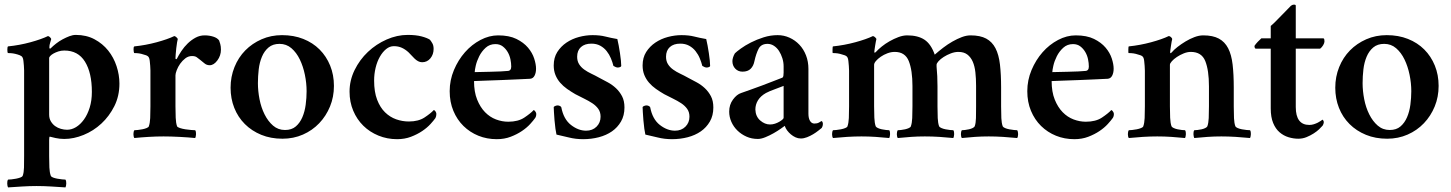

<svg xmlns="http://www.w3.org/2000/svg" viewBox="-20 -597 6318 836"><path d="M260 -377Q246 -377 234 -373Q222 -369 213 -364Q204 -359 199 -353.5Q194 -348 194 -345V-98Q194 -81 201.5 -68.5Q209 -56 220 -48Q231 -40 245 -36Q259 -32 272 -32Q292 -32 311 -43.5Q330 -55 345.5 -76.5Q361 -98 370.5 -128.5Q380 -159 380 -197Q380 -280 350 -328.5Q320 -377 260 -377ZM310 -445Q356 -445 391.5 -426Q427 -407 451 -377Q475 -347 487.5 -309Q500 -271 500 -233Q500 -179 478 -135Q456 -91 421.5 -59Q387 -27 344 -9.5Q301 8 260 8Q240 8 222 4Q204 0 197 -2Q194 -2 194 13V83Q194 111 195 132.5Q196 154 201 168Q203 173 211 176Q219 179 229.5 181Q240 183 250 184Q260 185 265 185Q269 191 268.5 202.5Q268 214 265 219Q235 217 202.5 215Q170 213 139 213Q109 213 77 215Q45 217 15 219Q12 214 11.5 202.5Q11 191 15 185Q20 185 30 184Q40 183 50 181Q60 179 68.5 176Q77 173 79 168Q84 154 84.5 132.5Q85 111 85 82V-277Q85 -281 85 -290.5Q85 -300 84 -311Q83 -322 82 -332Q81 -342 78 -347Q75 -353 66 -356.5Q57 -360 46.5 -362.5Q36 -365 26.5 -365.5Q17 -366 14 -366Q12 -370 12 -381.5Q12 -393 15 -395Q65 -400 112.5 -413Q160 -426 189 -440Q194 -439 198.5 -434Q203 -429 203 -427Q202 -422 198.5 -411.5Q195 -401 195 -391Q195 -383 200 -386Q211 -397 224.5 -407.5Q238 -418 253 -426Q268 -434 282.5 -439.5Q297 -445 310 -445Z M871 -443Q891 -443 908.5 -437.5Q926 -432 934 -421Q936 -416 939 -405.5Q942 -395 942 -381Q942 -355 926.5 -334Q911 -313 893 -313Q880 -313 870.5 -321Q861 -329 852 -336Q844 -342 837 -347.5Q830 -353 816 -353Q800 -353 787 -343Q774 -333 764.5 -319.5Q755 -306 749.5 -291.5Q744 -277 744 -269V-134Q744 -108 745 -84.5Q746 -61 751 -47Q753 -43 763.5 -39.5Q774 -36 787 -34Q800 -32 812.5 -31Q825 -30 830 -30Q834 -24 833.5 -13Q833 -2 830 4Q800 1 761 -1Q722 -3 692 -3Q661 -3 627.5 -1Q594 1 565 4Q561 -2 561 -13Q561 -24 565 -30Q570 -30 579.5 -31Q589 -32 599.5 -34Q610 -36 618.5 -39.5Q627 -43 628 -47Q633 -61 634 -83Q635 -105 635 -134V-277Q635 -281 635 -290.5Q635 -300 634 -311Q633 -322 632 -332Q631 -342 628 -347Q625 -353 615.5 -356.5Q606 -360 595.5 -362.5Q585 -365 576 -365.5Q567 -366 564 -366Q562 -370 561.5 -381.5Q561 -393 565 -395Q614 -400 662 -413Q710 -426 739 -440Q744 -439 749 -434Q754 -429 754 -427Q753 -424 751 -412.5Q749 -401 747.5 -387Q746 -373 745 -360.5Q744 -348 744 -343Q744 -340 746.5 -339.5Q749 -339 750 -341Q758 -357 770 -375Q782 -393 797.5 -408Q813 -423 831.5 -433Q850 -443 871 -443Z M1197 -406Q1168 -406 1149.5 -390.5Q1131 -375 1120.5 -350Q1110 -325 1106.5 -295Q1103 -265 1103 -235Q1103 -201 1110 -165Q1117 -129 1132 -99Q1147 -69 1169 -50Q1191 -31 1221 -31Q1250 -31 1268 -46.5Q1286 -62 1296.5 -86.5Q1307 -111 1311 -141Q1315 -171 1315 -200Q1315 -235 1307.5 -271.5Q1300 -308 1285.5 -338Q1271 -368 1249 -387Q1227 -406 1197 -406ZM1208 -444Q1259 -444 1300.5 -427.5Q1342 -411 1371.5 -381.5Q1401 -352 1417.5 -311.5Q1434 -271 1434 -223Q1434 -175 1417 -133.5Q1400 -92 1370 -60.5Q1340 -29 1299 -11Q1258 7 1210 7Q1159 7 1117.5 -10Q1076 -27 1046 -57Q1016 -87 1000 -127.5Q984 -168 984 -215Q984 -263 1001 -305Q1018 -347 1048 -377.5Q1078 -408 1119 -426Q1160 -444 1208 -444Z M1868 -384Q1868 -360 1854 -343Q1840 -326 1818 -326Q1809 -326 1800.5 -330.5Q1792 -335 1785 -342Q1778 -349 1771.5 -356Q1765 -363 1759 -369Q1745 -382 1729.5 -389Q1714 -396 1695 -396Q1677 -396 1661.5 -383.5Q1646 -371 1634 -350Q1622 -329 1615.5 -302Q1609 -275 1609 -246Q1609 -197 1622 -163Q1635 -129 1656.5 -108Q1678 -87 1705 -77.5Q1732 -68 1760 -68Q1802 -68 1828.5 -85.5Q1855 -103 1869 -118Q1873 -117 1876.5 -111.5Q1880 -106 1880 -101Q1880 -91 1876 -83Q1869 -73 1854.5 -57Q1840 -41 1818.5 -26.5Q1797 -12 1769.5 -1.5Q1742 9 1709 9Q1666 9 1628 -6.5Q1590 -22 1562 -49.5Q1534 -77 1518 -115Q1502 -153 1502 -198Q1502 -247 1524 -292Q1546 -337 1582 -371Q1618 -405 1663.5 -425Q1709 -445 1755 -445Q1791 -445 1815.5 -438.5Q1840 -432 1852 -424Q1857 -418 1862.5 -408.5Q1868 -399 1868 -384Z M2137 -405Q2112 -405 2094.5 -389Q2077 -373 2066.5 -352Q2056 -331 2051.5 -311Q2047 -291 2047 -283Q2050 -283 2070 -283.5Q2090 -284 2114 -284.5Q2138 -285 2160 -286Q2182 -287 2189 -288Q2206 -288 2206 -307Q2206 -322 2202.5 -339Q2199 -356 2190.5 -370.5Q2182 -385 2169 -395Q2156 -405 2137 -405ZM2149 -443Q2197 -443 2228.5 -427.5Q2260 -412 2279 -389.5Q2298 -367 2306 -342Q2314 -317 2314 -298Q2314 -280 2307.5 -267.5Q2301 -255 2288 -254Q2268 -253 2234.5 -251.5Q2201 -250 2165 -248.5Q2129 -247 2096 -246Q2063 -245 2044 -244Q2044 -197 2057.5 -163.5Q2071 -130 2092 -108.5Q2113 -87 2139.5 -77Q2166 -67 2193 -67Q2236 -67 2263 -85Q2290 -103 2304 -118Q2307 -117 2311 -111.5Q2315 -106 2315 -101Q2315 -90 2310 -83Q2303 -73 2288.5 -57Q2274 -41 2252.5 -26.5Q2231 -12 2203.5 -1.5Q2176 9 2143 9Q2100 9 2063 -6Q2026 -21 1998 -48.5Q1970 -76 1954 -114.5Q1938 -153 1938 -200Q1938 -248 1956.5 -292Q1975 -336 2004.5 -369.5Q2034 -403 2072 -423Q2110 -443 2149 -443Z M2560 -444Q2592 -444 2615.5 -438Q2639 -432 2668 -427Q2671 -415 2674 -398.5Q2677 -382 2679.5 -365.5Q2682 -349 2683.5 -334Q2685 -319 2685 -310Q2685 -307 2680 -305Q2675 -303 2670 -303Q2662 -303 2651 -310Q2647 -326 2640 -343Q2633 -360 2621.5 -374.5Q2610 -389 2593.5 -398Q2577 -407 2555 -407Q2526 -407 2509.5 -392Q2493 -377 2493 -350Q2493 -331 2501.5 -317.5Q2510 -304 2524 -294Q2538 -284 2555 -276Q2572 -268 2588 -259Q2607 -249 2626.5 -238.5Q2646 -228 2662 -213Q2678 -198 2688.5 -178Q2699 -158 2699 -129Q2699 -94 2684 -68Q2669 -42 2644.5 -25Q2620 -8 2587.5 0.5Q2555 9 2519 9Q2486 9 2456.5 1.5Q2427 -6 2403 -11Q2401 -19 2398.5 -36.5Q2396 -54 2394.5 -73Q2393 -92 2392 -108.5Q2391 -125 2391 -131Q2393 -134 2398.5 -136Q2404 -138 2408 -138Q2412 -138 2417 -136Q2422 -134 2424 -130Q2434 -78 2466 -53Q2498 -28 2532 -28Q2560 -28 2577.5 -45.5Q2595 -63 2595 -89Q2595 -109 2585 -123Q2575 -137 2559 -147.5Q2543 -158 2523.5 -167.5Q2504 -177 2485 -187Q2466 -198 2449 -210Q2432 -222 2419 -237Q2406 -252 2398.5 -270.5Q2391 -289 2391 -312Q2391 -346 2406.5 -370.5Q2422 -395 2446.5 -411.5Q2471 -428 2501 -436Q2531 -444 2560 -444Z M2947 -444Q2979 -444 3002.5 -438Q3026 -432 3055 -427Q3058 -415 3061 -398.5Q3064 -382 3066.5 -365.5Q3069 -349 3070.5 -334Q3072 -319 3072 -310Q3072 -307 3067 -305Q3062 -303 3057 -303Q3049 -303 3038 -310Q3034 -326 3027 -343Q3020 -360 3008.5 -374.5Q2997 -389 2980.5 -398Q2964 -407 2942 -407Q2913 -407 2896.5 -392Q2880 -377 2880 -350Q2880 -331 2888.5 -317.5Q2897 -304 2911 -294Q2925 -284 2942 -276Q2959 -268 2975 -259Q2994 -249 3013.5 -238.5Q3033 -228 3049 -213Q3065 -198 3075.5 -178Q3086 -158 3086 -129Q3086 -94 3071 -68Q3056 -42 3031.5 -25Q3007 -8 2974.5 0.5Q2942 9 2906 9Q2873 9 2843.5 1.5Q2814 -6 2790 -11Q2788 -19 2785.5 -36.5Q2783 -54 2781.5 -73Q2780 -92 2779 -108.5Q2778 -125 2778 -131Q2780 -134 2785.5 -136Q2791 -138 2795 -138Q2799 -138 2804 -136Q2809 -134 2811 -130Q2821 -78 2853 -53Q2885 -28 2919 -28Q2947 -28 2964.5 -45.5Q2982 -63 2982 -89Q2982 -109 2972 -123Q2962 -137 2946 -147.5Q2930 -158 2910.5 -167.5Q2891 -177 2872 -187Q2853 -198 2836 -210Q2819 -222 2806 -237Q2793 -252 2785.5 -270.5Q2778 -289 2778 -312Q2778 -346 2793.5 -370.5Q2809 -395 2833.5 -411.5Q2858 -428 2888 -436Q2918 -444 2947 -444Z M3333 -55Q3344 -55 3354.5 -58.5Q3365 -62 3373.5 -67Q3382 -72 3387 -76.5Q3392 -81 3392 -84V-223Q3375 -216 3352.5 -208Q3330 -200 3315 -192Q3292 -179 3280.5 -160.5Q3269 -142 3269 -120Q3270 -90 3290 -72.5Q3310 -55 3333 -55ZM3280 8Q3253 8 3230.5 -2Q3208 -12 3191 -28.5Q3174 -45 3164.5 -66.5Q3155 -88 3155 -111Q3155 -141 3171.5 -163.5Q3188 -186 3207 -192Q3224 -198 3248 -206.5Q3272 -215 3297.5 -224.5Q3323 -234 3347 -243.5Q3371 -253 3387 -259Q3390 -261 3391 -267Q3392 -273 3392 -281V-308Q3392 -326 3386.5 -343.5Q3381 -361 3372 -375Q3363 -389 3350 -397.5Q3337 -406 3322 -406Q3294 -406 3283 -384.5Q3272 -363 3265 -331Q3261 -310 3248.5 -297.5Q3236 -285 3213 -285Q3194 -285 3181.5 -298Q3169 -311 3169 -331Q3169 -338 3172 -347.5Q3175 -357 3180 -365Q3187 -372 3205.5 -385.5Q3224 -399 3249.5 -412Q3275 -425 3305 -434.5Q3335 -444 3366 -444Q3393 -444 3417.5 -433Q3442 -422 3460.5 -402.5Q3479 -383 3489.5 -356Q3500 -329 3500 -297V-102Q3500 -82 3507 -70.5Q3514 -59 3526 -59Q3538 -59 3546 -63.5Q3554 -68 3557 -70Q3560 -69 3561.5 -65Q3563 -61 3563 -57Q3563 -48 3558 -40Q3553 -36 3543 -28Q3533 -20 3520.5 -12.5Q3508 -5 3494 0.5Q3480 6 3467 6Q3455 6 3444 1Q3433 -4 3423.5 -12Q3414 -20 3407 -29.5Q3400 -39 3397 -49Q3393 -46 3379.5 -36.5Q3366 -27 3348.5 -17Q3331 -7 3312.5 0.5Q3294 8 3280 8Z M3930 -443Q3977 -443 4005.5 -424Q4034 -405 4050 -359Q4067 -374 4086.5 -389Q4106 -404 4127 -416Q4148 -428 4168 -435.5Q4188 -443 4206 -443Q4248 -443 4274 -429Q4300 -415 4314.5 -387Q4329 -359 4334 -316Q4339 -273 4339 -216V-133Q4339 -104 4340 -82.5Q4341 -61 4346 -47Q4348 -43 4356 -39.5Q4364 -36 4374.5 -34Q4385 -32 4395 -31Q4405 -30 4409 -30Q4413 -24 4413 -13Q4413 -2 4409 4Q4379 1 4347 -1Q4315 -3 4285 -3Q4254 -3 4225.5 -1Q4197 1 4168 4Q4164 -2 4164 -13Q4164 -24 4168 -30Q4173 -30 4181.5 -31Q4190 -32 4199 -34Q4208 -36 4215 -39.5Q4222 -43 4224 -47Q4229 -61 4229.5 -83Q4230 -105 4230 -134V-224Q4230 -255 4227 -282Q4224 -309 4215.5 -328.5Q4207 -348 4192 -359.5Q4177 -371 4153 -371Q4137 -371 4120 -364.5Q4103 -358 4089 -349Q4075 -340 4066.5 -330.5Q4058 -321 4058 -315V-307Q4060 -288 4061 -265.5Q4062 -243 4062 -221V-134Q4062 -105 4063 -83Q4064 -61 4069 -47Q4071 -43 4079 -39.5Q4087 -36 4097 -34Q4107 -32 4116.5 -31Q4126 -30 4131 -30Q4135 -24 4134.5 -13Q4134 -2 4131 4Q4102 1 4070 -1Q4038 -3 4007 -3Q3976 -3 3947.5 -1Q3919 1 3889 4Q3885 -2 3885 -13Q3885 -24 3889 -30Q3894 -30 3903 -31Q3912 -32 3921 -34Q3930 -36 3937.5 -39.5Q3945 -43 3946 -47Q3951 -61 3952 -83Q3953 -105 3953 -134V-222Q3953 -291 3937 -331Q3921 -371 3876 -371Q3860 -371 3844 -365Q3828 -359 3815 -350Q3802 -341 3794 -331.5Q3786 -322 3786 -315V-134Q3786 -108 3787 -84.5Q3788 -61 3793 -47Q3795 -43 3802.5 -39.5Q3810 -36 3819.5 -34Q3829 -32 3838 -31Q3847 -30 3852 -30Q3856 -24 3855.5 -13Q3855 -2 3852 4Q3822 1 3792 -1Q3762 -3 3731 -3Q3701 -3 3668.5 -1Q3636 1 3607 4Q3603 -2 3603 -13Q3603 -24 3607 -30Q3612 -30 3621.5 -31Q3631 -32 3641.5 -34Q3652 -36 3660.5 -39.5Q3669 -43 3670 -47Q3675 -61 3676 -83Q3677 -105 3677 -134V-275Q3677 -279 3677 -289Q3677 -299 3676 -310Q3675 -321 3674 -331.5Q3673 -342 3670 -347Q3667 -353 3657.5 -356.5Q3648 -360 3637.5 -362.5Q3627 -365 3618 -365.5Q3609 -366 3606 -366Q3605 -367 3605 -371.5Q3605 -376 3605 -381.5Q3605 -387 3605.5 -391Q3606 -395 3607 -395Q3656 -400 3704 -413Q3752 -426 3781 -440Q3786 -439 3791 -434Q3796 -429 3796 -427Q3795 -424 3793.5 -415.5Q3792 -407 3790.5 -398Q3789 -389 3788 -381.5Q3787 -374 3787 -372Q3787 -368 3789 -367Q3790 -367 3794 -371Q3804 -382 3819.5 -394.5Q3835 -407 3853.5 -417.5Q3872 -428 3892 -435.5Q3912 -443 3930 -443Z M4652 -405Q4627 -405 4609.5 -389Q4592 -373 4581.5 -352Q4571 -331 4566.5 -311Q4562 -291 4562 -283Q4565 -283 4585 -283.5Q4605 -284 4629 -284.5Q4653 -285 4675 -286Q4697 -287 4704 -288Q4721 -288 4721 -307Q4721 -322 4717.5 -339Q4714 -356 4705.5 -370.5Q4697 -385 4684 -395Q4671 -405 4652 -405ZM4664 -443Q4712 -443 4743.5 -427.5Q4775 -412 4794 -389.5Q4813 -367 4821 -342Q4829 -317 4829 -298Q4829 -280 4822.5 -267.5Q4816 -255 4803 -254Q4783 -253 4749.5 -251.5Q4716 -250 4680 -248.5Q4644 -247 4611 -246Q4578 -245 4559 -244Q4559 -197 4572.5 -163.5Q4586 -130 4607 -108.5Q4628 -87 4654.5 -77Q4681 -67 4708 -67Q4751 -67 4778 -85Q4805 -103 4819 -118Q4822 -117 4826 -111.5Q4830 -106 4830 -101Q4830 -90 4825 -83Q4818 -73 4803.5 -57Q4789 -41 4767.5 -26.5Q4746 -12 4718.5 -1.5Q4691 9 4658 9Q4615 9 4578 -6Q4541 -21 4513 -48.5Q4485 -76 4469 -114.5Q4453 -153 4453 -200Q4453 -248 4471.5 -292Q4490 -336 4519.5 -369.5Q4549 -403 4587 -423Q4625 -443 4664 -443Z M5219 -443Q5261 -443 5287 -429Q5313 -415 5327.5 -387Q5342 -359 5347 -316Q5352 -273 5352 -216V-133Q5352 -104 5353 -82.5Q5354 -61 5359 -47Q5361 -43 5369 -39.5Q5377 -36 5387.5 -34Q5398 -32 5408 -31Q5418 -30 5423 -30Q5427 -24 5426.5 -13Q5426 -2 5423 4Q5393 1 5360.5 -1Q5328 -3 5298 -3Q5267 -3 5238.5 -1Q5210 1 5180 4Q5177 -2 5176.5 -13Q5176 -24 5180 -30Q5185 -30 5194 -31Q5203 -32 5212 -34Q5221 -36 5228 -39.5Q5235 -43 5237 -47Q5242 -61 5243 -83Q5244 -105 5244 -134V-221Q5244 -291 5228 -331Q5212 -371 5165 -371Q5150 -371 5134 -364.5Q5118 -358 5104.5 -349Q5091 -340 5082.5 -330.5Q5074 -321 5074 -315V-134Q5074 -108 5075 -84.5Q5076 -61 5081 -47Q5083 -43 5090.5 -39.5Q5098 -36 5107.5 -34Q5117 -32 5126 -31Q5135 -30 5140 -30Q5144 -24 5143.5 -13Q5143 -2 5140 4Q5110 1 5080 -1Q5050 -3 5019 -3Q4989 -3 4956.5 -1Q4924 1 4895 4Q4891 -2 4891 -13Q4891 -24 4895 -30Q4900 -30 4909.5 -31Q4919 -32 4929.5 -34Q4940 -36 4948.5 -39.5Q4957 -43 4958 -47Q4963 -61 4964 -83Q4965 -105 4965 -134V-275Q4965 -279 4965 -289Q4965 -299 4964 -310Q4963 -321 4962 -331.5Q4961 -342 4958 -347Q4955 -353 4945.5 -356.5Q4936 -360 4925.5 -362.5Q4915 -365 4906 -365.5Q4897 -366 4894 -366Q4893 -367 4893 -371.5Q4893 -376 4893 -381.5Q4893 -387 4893.5 -391Q4894 -395 4895 -395Q4944 -400 4992 -413Q5040 -426 5069 -440Q5074 -440 5079 -435Q5084 -430 5084 -427Q5083 -424 5081.5 -415.5Q5080 -407 5078.5 -397Q5077 -387 5076 -379.5Q5075 -372 5075 -370Q5075 -366 5077 -365Q5078 -365 5082 -369Q5091 -380 5107 -392.5Q5123 -405 5142 -416.5Q5161 -428 5181 -435.5Q5201 -443 5219 -443Z M5742 -430Q5745 -430 5746 -426Q5747 -422 5747 -417Q5747 -410 5741.5 -400.5Q5736 -391 5728 -385H5622V-131Q5622 -53 5681 -53Q5691 -53 5700.5 -56Q5710 -59 5718 -63Q5726 -67 5731.5 -71Q5737 -75 5738 -76Q5740 -75 5742 -72Q5744 -69 5744 -65Q5744 -61 5741.5 -55Q5739 -49 5737 -48Q5733 -43 5723.5 -34Q5714 -25 5700 -16Q5686 -7 5669 0Q5652 7 5633 7Q5612 7 5590.5 0.5Q5569 -6 5551.5 -21Q5534 -36 5523.5 -61.5Q5513 -87 5513 -125V-385H5447Q5444 -387 5443 -390.5Q5442 -394 5442 -397Q5447 -405 5456.5 -415Q5466 -425 5472 -430H5513V-484Q5525 -494 5537 -506.5Q5549 -519 5561 -531Q5573 -543 5583.5 -554Q5594 -565 5601 -572Q5608 -577 5614.5 -577Q5621 -577 5622 -573V-430Z M6007 -406Q5978 -406 5959.5 -390.5Q5941 -375 5930.5 -350Q5920 -325 5916.5 -295Q5913 -265 5913 -235Q5913 -201 5920 -165Q5927 -129 5942 -99Q5957 -69 5979 -50Q6001 -31 6031 -31Q6060 -31 6078 -46.5Q6096 -62 6106.5 -86.5Q6117 -111 6121 -141Q6125 -171 6125 -200Q6125 -235 6117.5 -271.5Q6110 -308 6095.5 -338Q6081 -368 6059 -387Q6037 -406 6007 -406ZM6018 -444Q6069 -444 6110.5 -427.5Q6152 -411 6181.5 -381.5Q6211 -352 6227.5 -311.5Q6244 -271 6244 -223Q6244 -175 6227 -133.5Q6210 -92 6180 -60.5Q6150 -29 6109 -11Q6068 7 6020 7Q5969 7 5927.5 -10Q5886 -27 5856 -57Q5826 -87 5810 -127.5Q5794 -168 5794 -215Q5794 -263 5811 -305Q5828 -347 5858 -377.5Q5888 -408 5929 -426Q5970 -444 6018 -444Z"/></svg>

Font: Vermiglione SemiBold
Style: Regular
Weight: 600
Version: Version 1.000